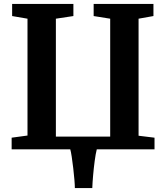

<svg xmlns="http://www.w3.org/2000/svg" viewBox="-20 -763 849 981"><path d="M451.5 198H362.5Q362.5 183.5 360.2 155.5Q358 127.5 354.2 96Q350.5 64.5 346.5 38Q342.5 11.5 339 0H39.5V-59.5L120.5 -70.5V-667.5L42 -681V-743H355V-681L265.5 -667.5V-65H543V-667.5L458.5 -681V-743H764V-681L688 -667.5V-69.5L769.5 -59.5V0H474.5Q468.5 23.5 463.8 59.5Q459 95.5 455.8 132.8Q452.5 170 451.5 198Z"/></svg>

Font: Merriweather
Style: Bold
Weight: 700
Designer: Eben Sorkin
Foundry: Eben Sorkin
Version: Version 2.100; ttfautohint (v1.7.19-72a1) -l 8 -r 50 -G 200 